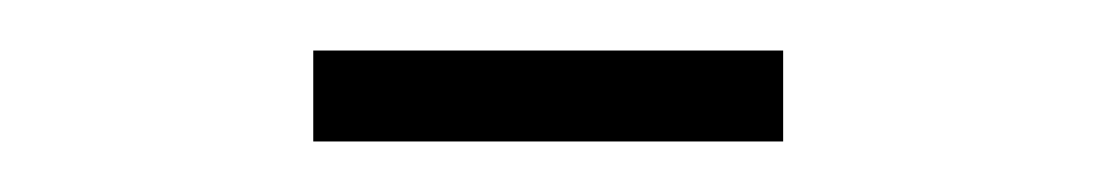

<svg xmlns="http://www.w3.org/2000/svg" viewBox="-20 -692 435 76"><path d="M104 -636V-672H290V-636Z"/></svg>

Font: Arsenal SC
Style: Regular
Weight: 400
Designer: Andrij Shevchenko
Foundry: Stairsfor
Version: Version 2.001; ttfautohint (v1.8.4.7-5d5b)